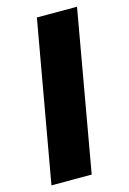

<svg xmlns="http://www.w3.org/2000/svg" viewBox="-107 -728 523 781"><g transform="rotate(-15 155.0 -337.5)"><path d="M10 0H179.5L298.5 -675H129.5Z"/></g></svg>

Font: Anybody
Style: Bold Italic
Weight: 700
Italic angle: -10°
Designer: Tyler Finck
Foundry: Etcetera Type Company
Version: Version 1.113;gftools[0.9.25]